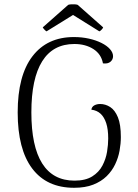

<svg xmlns="http://www.w3.org/2000/svg" viewBox="-20 -879 654 912"><path d="M332 13Q202 13 133 -78.5Q64 -170 64 -345Q64 -520 134 -611.5Q204 -703 331 -703Q369 -703 402.5 -695.5Q436 -688 462 -675Q488 -662 502.5 -645.5Q517 -629 517 -612Q517 -596 504.5 -585.5Q492 -575 469 -578Q461 -622 423.5 -646Q386 -670 333 -670Q232 -670 180.5 -588Q129 -506 129 -345Q129 -184 180.5 -102.5Q232 -21 334 -21Q386 -21 418 -41Q450 -61 466.5 -92.5Q483 -124 488.5 -158Q494 -192 494 -221Q494 -265 484.5 -294Q475 -323 457.5 -339Q440 -355 414 -358Q416 -372 428 -378.5Q440 -385 456 -385Q481 -385 503.5 -370.5Q526 -356 540 -322Q554 -288 554 -228Q554 -197 548 -163.5Q542 -130 527 -98.5Q512 -67 486.5 -42Q461 -17 423 -2Q385 13 332 13ZM349 -856 470 -749Q469 -745 463 -738.5Q457 -732 452 -730L327 -808L201 -730Q197 -732 191 -738.5Q185 -745 183 -749L304 -856Q310 -858 318.5 -858.5Q327 -859 335 -858.5Q343 -858 349 -856Z"/></svg>

Font: Arima Light
Style: Regular
Weight: 300
Designer: Joana Correia and Natanael Gama
Foundry: NDISCOVER
Version: Version 1.101;gftools[0.9.23]